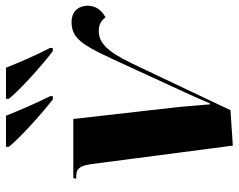

<svg xmlns="http://www.w3.org/2000/svg" viewBox="-100 -706 815 656"><g transform="rotate(-90 308.0 -378.5)"><path d="M296 -606H307V-615C284 -660 256 -726 240 -766H134V-756C164 -719 245 -645 296 -606ZM461 -606H471L472 -615C448 -660 420 -726 404 -766H298V-756C328 -719 409 -645 461 -606ZM75 -473 138 9 259 1 405 -307C446 -394 476 -449 529 -449C553 -449 566 -440 576 -426C599 -438 616 -458 616 -487C616 -513 601 -542 560 -542C496 -542 476 -494 408 -346L321 -157C305 -122 293 -95 282 -69H279C277 -95 273 -140 270 -175L229 -536H27L25 -526H35C64 -526 70 -506 75 -473Z"/></g></svg>

Font: Noto Serif Display Condensed Black
Style: Italic
Weight: 900
Width: 3
Italic angle: -12°
Designer: Monotype Design Team
Foundry: Monotype Imaging Inc.
Version: Version 2.009